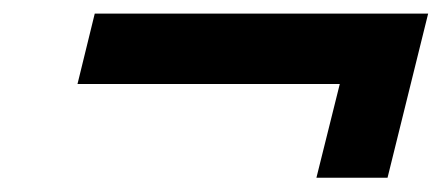

<svg xmlns="http://www.w3.org/2000/svg" viewBox="-20 -421 638 277"><path d="M436.5 -164.6 470.2 -299.8H91.8L116.7 -401.4H597.7L539.1 -164.6Z"/></svg>

Font: Andika New Basic
Style: Bold Italic
Weight: 700
Italic angle: -14°
Designer: Victor Gaultney, Annie Olsen, Pablo Ugerman
Foundry: SIL International
Version: Version 5.500